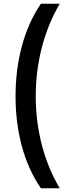

<svg xmlns="http://www.w3.org/2000/svg" viewBox="-20 -852 397 1037"><path d="M201 165H303C218 24 173 -152 173 -332C173 -513 218 -689 303 -832H201C108 -696 64 -519 64 -331C64 -146 108 31 201 165Z"/></svg>

Font: Noto Sans Gurmukhi SemiCondensed SemiBold
Style: Regular
Weight: 600
Width: 4
Designer: Jelle Bosma - Monotype Design Team
Foundry: Monotype Imaging Inc.
Version: Version 2.004